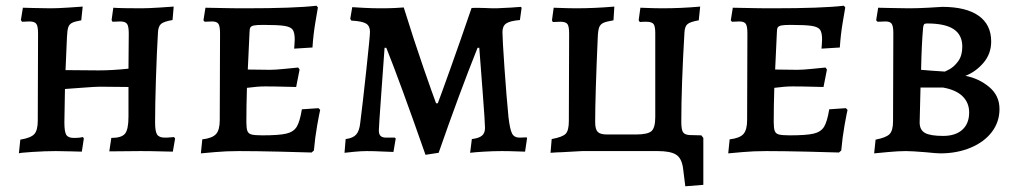

<svg xmlns="http://www.w3.org/2000/svg" viewBox="-20 -528 3558 671"><path d="M51 -40Q88 -46 100 -59.5Q112 -73 112 -106L113 -411Q113 -436 107 -444.5Q101 -453 83 -453L57 -452L53 -458L60 -501Q70 -501 98.5 -500Q127 -499 156 -499Q181 -499 219 -501.5Q257 -504 269 -505L264 -457Q241 -453 231.5 -448Q222 -443 218.5 -432.5Q215 -422 214 -398L209 -283L325 -282Q372 -282 429 -288L430 -411Q430 -436 424 -444.5Q418 -453 400 -453L373 -452L370 -458L376 -501Q387 -500 415.5 -499.5Q444 -499 473 -499Q497 -499 536 -501.5Q575 -504 587 -505L583 -458Q553 -453 543 -444.5Q533 -436 532 -414Q528 -346 525 -253.5Q522 -161 522 -100Q522 -69 529 -58Q536 -47 556 -47Q567 -47 576 -48Q585 -49 588 -49L592 -44L584 2Q573 2 540.5 1Q508 0 471 0L362 1L369 -46Q405 -46 417 -61Q429 -76 429 -120V-224L329 -225Q314 -225 268.5 -221.5Q223 -218 207 -217L205 -100Q205 -68 211.5 -57Q218 -46 238 -46Q250 -46 258.5 -47Q267 -48 270 -49L273 -44L266 2Q256 2 229 1Q202 0 175 0Q139 0 93 3Q47 6 46 8Z M687 -41Q722 -45 735 -59.5Q748 -74 748 -108L749 -411Q749 -436 743.5 -444.5Q738 -453 721 -453L695 -452L691 -457L698 -501Q712 -501 751.5 -500Q791 -499 837 -499Q1010 -499 1086 -508L1091 -502Q1089 -490 1082 -449Q1075 -408 1072 -362L1008 -358Q1008 -361 1009 -370.5Q1010 -380 1010 -390Q1010 -414 1003 -424Q996 -434 974 -437.5Q952 -441 900 -441Q877 -441 867.5 -439Q858 -437 855 -432Q852 -427 852 -414L846 -285L924 -284Q942 -284 976.5 -287.5Q1011 -291 1022 -292L1027 -285L1015 -224Q1004 -224 972.5 -225Q941 -226 906 -226Q880 -226 843 -221Q841 -157 841 -102Q841 -80 844.5 -70.5Q848 -61 859 -58Q870 -55 897 -55Q955 -55 980.5 -61Q1006 -67 1017 -85Q1028 -103 1035 -146L1093 -150L1099 -144Q1096 -132 1088.5 -90Q1081 -48 1077 -2L1069 5Q1043 4 958.5 2Q874 0 815 0Q771 0 732 3.5Q693 7 682 8Z M1330 -361H1324Q1321 -319 1312.5 -201.5Q1304 -84 1304 -72Q1304 -59 1310 -53Q1316 -47 1330 -47H1360L1363 -44L1355 3Q1344 3 1316 1.5Q1288 0 1262 0Q1242 0 1217 2.5Q1192 5 1184 6L1188 -42Q1213 -45 1224.5 -57.5Q1236 -70 1239 -99Q1247 -161 1260 -281.5Q1273 -402 1273 -417Q1273 -437 1259.5 -445.5Q1246 -454 1208 -456L1204 -462L1211 -503Q1223 -502 1253 -500.5Q1283 -499 1311 -499Q1337 -499 1360 -500Q1383 -501 1391 -502Q1427 -386 1460.5 -289.5Q1494 -193 1504 -167H1510Q1520 -193 1554.5 -289.5Q1589 -386 1628 -500Q1640 -501 1653 -500.5Q1666 -500 1676 -500Q1690 -499 1715 -499Q1741 -500 1766 -501.5Q1791 -503 1800 -504L1803 -501L1797 -458Q1762 -455 1749 -446Q1736 -437 1736 -416Q1736 -392 1743 -291Q1750 -190 1757 -119Q1762 -76 1769.5 -61.5Q1777 -47 1796 -47L1820 -48L1822 -45L1815 2Q1807 2 1783.5 1Q1760 0 1733 0Q1704 0 1671 2Q1638 4 1623 6L1629 -42Q1654 -45 1664.5 -54Q1675 -63 1675 -81Q1675 -100 1666.5 -210.5Q1658 -321 1655 -361H1649Q1585 -201 1513 6L1467 13Q1377 -244 1330 -361Z M2438 -46V118L2375 123L2367 59Q2362 24 2342 12Q2322 0 2279 0H2014Q2006 0 1942 4Q1930 4 1904 6L1908 -42Q1946 -49 1957 -60.5Q1968 -72 1968 -105L1969 -411Q1969 -436 1963 -444Q1957 -452 1938 -452L1912 -451L1909 -457L1915 -501Q1967 -499 1992 -499Q2058 -499 2127 -505L2124 -457Q2099 -453 2088.5 -448Q2078 -443 2074 -432.5Q2070 -422 2069 -397Q2060 -192 2060 -101Q2060 -76 2069 -67Q2078 -58 2101 -58H2202Q2243 -58 2256.5 -69.5Q2270 -81 2270 -119V-413Q2270 -436 2264 -444Q2258 -452 2238 -452Q2224 -452 2216 -451L2212 -457L2218 -501Q2268 -499 2294 -499Q2361 -499 2427 -505L2422 -457Q2393 -452 2383 -444Q2373 -436 2372 -414Q2361 -227 2361 -102Q2361 -75 2367 -66Q2373 -57 2390 -56L2431 -55Z M2530 -41Q2565 -45 2578 -59.5Q2591 -74 2591 -108L2592 -411Q2592 -436 2586.5 -444.5Q2581 -453 2564 -453L2538 -452L2534 -457L2541 -501Q2555 -501 2594.5 -500Q2634 -499 2680 -499Q2853 -499 2929 -508L2934 -502Q2932 -490 2925 -449Q2918 -408 2915 -362L2851 -358Q2851 -361 2852 -370.5Q2853 -380 2853 -390Q2853 -414 2846 -424Q2839 -434 2817 -437.5Q2795 -441 2743 -441Q2720 -441 2710.5 -439Q2701 -437 2698 -432Q2695 -427 2695 -414L2689 -285L2767 -284Q2785 -284 2819.5 -287.5Q2854 -291 2865 -292L2870 -285L2858 -224Q2847 -224 2815.5 -225Q2784 -226 2749 -226Q2723 -226 2686 -221Q2684 -157 2684 -102Q2684 -80 2687.5 -70.5Q2691 -61 2702 -58Q2713 -55 2740 -55Q2798 -55 2823.5 -61Q2849 -67 2860 -85Q2871 -103 2878 -146L2936 -150L2942 -144Q2939 -132 2931.5 -90Q2924 -48 2920 -2L2912 5Q2886 4 2801.5 2Q2717 0 2658 0Q2614 0 2575 3.5Q2536 7 2525 8Z M3035 8 3040 -40Q3077 -47 3089 -59.5Q3101 -72 3101 -104L3102 -413Q3102 -436 3096.5 -444.5Q3091 -453 3075 -453L3047 -452L3042 -457L3049 -501Q3062 -501 3094.5 -500Q3127 -499 3156 -499Q3187 -499 3223 -501Q3259 -503 3273 -504Q3356 -504 3400 -473Q3444 -442 3444 -383Q3444 -340 3417 -308.5Q3390 -277 3354 -263Q3401 -254 3437 -224Q3473 -194 3473 -147Q3473 -102 3446.5 -67Q3420 -32 3372.5 -12Q3325 8 3266 8Q3253 8 3215 4Q3167 0 3146 0Q3119 0 3082.5 3.5Q3046 7 3035 8ZM3280 -278Q3280 -276 3297.5 -285.5Q3315 -295 3329 -314.5Q3343 -334 3343 -365Q3343 -406 3313 -426Q3283 -446 3220 -446Q3212 -446 3209.5 -443Q3207 -440 3206 -431Q3201 -376 3199 -284Q3210 -283 3235.5 -281Q3261 -279 3280 -278ZM3194 -100Q3194 -74 3212.5 -63.5Q3231 -53 3276 -53Q3319 -53 3343 -74.5Q3367 -96 3367 -135Q3367 -169 3344 -191.5Q3321 -214 3276 -222H3197Z"/></svg>

Font: Alegreya SC Medium
Style: Regular
Weight: 500
Designer: Juan Pablo del Peral
Foundry: Huerta Tipografica
Version: Version 2.007; ttfautohint (v1.6)